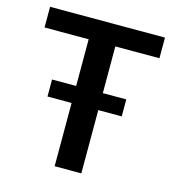

<svg xmlns="http://www.w3.org/2000/svg" viewBox="-103 -774 789 862"><g transform="rotate(15 291.0 -343.0)"><path d="M229 0V-590H24V-686H558V-590H353V0ZM117 -294V-373H462V-294Z"/></g></svg>

Font: Chivo Medium Medium
Style: Regular
Weight: 500
Version: Version 2.002